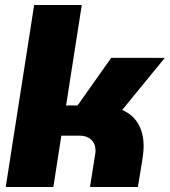

<svg xmlns="http://www.w3.org/2000/svg" viewBox="-20 -750 681 770"><path d="M3 0 117 -730H308L245 -327H291L426 -518H641L470 -309Q512 -291 534 -254Q556 -217 556 -163Q556 -151 554.5 -137.5Q553 -124 551 -110L533 0H341L362 -134Q363 -138 363 -141Q363 -144 363 -147Q363 -174 345.5 -190Q328 -206 300 -206H226L194 0Z"/></svg>

Font: MuseoModerno Thin Black
Style: Italic
Weight: 900
Italic angle: -9°
Version: Version 1.003